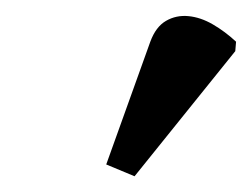

<svg xmlns="http://www.w3.org/2000/svg" viewBox="-20 -829 320 244"><path d="M151 -605 115 -620 171 -776Q178 -795 191 -802.5Q204 -810 219.5 -808.5Q235 -807 250.5 -798Q266 -789 280 -776L279 -764Z"/></svg>

Font: ET Text
Style: Italic
Weight: 470
Italic angle: -12°
Designer: Monotype Design Team
Foundry: Monotype Imaging Inc.
Version: Version 2.009